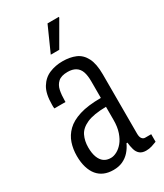

<svg xmlns="http://www.w3.org/2000/svg" viewBox="-186 -796 752 882"><g transform="rotate(-30 190.5 -355.5)"><path d="M147 12Q119 12 98 3Q77 -6 62.5 -23.5Q48 -41 40 -67.5Q32 -94 32 -128Q32 -164 42.5 -195.5Q53 -227 78 -251.5Q103 -276 147.5 -290Q192 -304 261 -304V-392Q261 -423 254 -443Q247 -463 230.5 -473.5Q214 -484 188 -484Q154 -484 137.5 -469Q121 -454 116 -430Q111 -406 111 -375V-369H52Q51 -373 51 -378Q51 -383 51 -389Q51 -447 70.5 -479Q90 -511 122 -524.5Q154 -538 192 -538Q231 -538 260.5 -525.5Q290 -513 306.5 -481Q323 -449 323 -393V-79Q323 -61 329.5 -52.5Q336 -44 346 -44H378V-4Q366 1 351.5 5.5Q337 10 321 10Q300 10 288 0Q276 -10 271 -27.5Q266 -45 264 -65H259Q249 -43 233.5 -25.5Q218 -8 196.5 2Q175 12 147 12ZM164 -42Q179 -42 196 -51Q213 -60 227.5 -77.5Q242 -95 251.5 -122.5Q261 -150 261 -188V-257Q194 -256 158.5 -240Q123 -224 110 -197Q97 -170 97 -136Q97 -105 105 -84Q113 -63 127.5 -52.5Q142 -42 164 -42ZM161 -591 220 -723H280V-719L206 -591Z"/></g></svg>

Font: Archivo ExtraCondensed Light
Style: Regular
Weight: 300
Width: 2
Designer: Hector Gatti
Foundry: Omnibus-Type
Version: Version 2.001